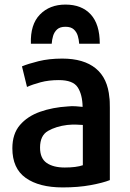

<svg xmlns="http://www.w3.org/2000/svg" viewBox="-20 -803 567 839"><path d="M266 -783Q197 -783 154.5 -739.5Q112 -696 115 -612H206Q207 -629 212 -646Q217 -663 229.5 -674.5Q242 -686 266 -686Q290 -686 302.5 -674.5Q315 -663 320 -646Q325 -629 326 -612H416Q416 -697 376.5 -740Q337 -783 266 -783ZM460 -16V-313Q460 -319 460 -332Q460 -345 459.5 -358.5Q459 -372 458 -376Q451 -461 398.5 -504Q346 -547 252 -547Q194 -547 148 -535.5Q102 -524 76 -513L98 -423Q122 -434 157.5 -443.5Q193 -453 237 -453Q299 -453 319.5 -421.5Q340 -390 341 -336Q331 -337 312.5 -338.5Q294 -340 277 -338Q210 -334 155 -314.5Q100 -295 67 -256.5Q34 -218 34 -155Q34 -67 92.5 -25.5Q151 16 254 16Q322 16 376 6Q430 -4 460 -16ZM342 -81Q313 -71 263 -71Q213 -71 184 -91Q155 -111 155 -158Q155 -211 190 -231Q225 -251 274 -257Q295 -259 312 -258.5Q329 -258 342 -257Z"/></svg>

Font: Repo DemiBold
Style: Regular
Weight: 600
Designer: Stefan Peev
Foundry: Context Ltd
Version: Version 1.502